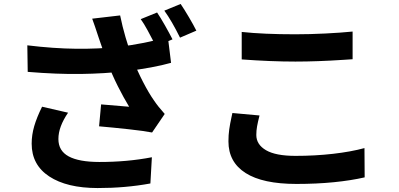

<svg xmlns="http://www.w3.org/2000/svg" viewBox="-20 -894 2040 981"><path d="M861.4 -693 777 -657.2 769 -673.2Q752.8 -704.6 734 -739.3Q715.2 -774 699 -796.2L782.6 -830.2Q800 -804.6 822.8 -764.3Q845.6 -724 861.4 -693ZM983.2 -737.4 899.8 -701.6Q857.4 -787.6 819.6 -839.6L903 -873.8Q921.8 -846 945.6 -805.6Q969.4 -765.2 983.2 -737.4ZM451 -798.6 593.8 -815.2Q605.2 -758.8 621.7 -702.6Q638.2 -646.4 658 -592.8Q680.2 -534.6 710.5 -476Q740.8 -417.4 766.6 -381Q786.8 -350.6 821.6 -311.8L757 -217Q716.6 -225 638.1 -233.6Q559.6 -242.2 486.2 -248.6L496.6 -360.6Q580.2 -354.2 639.8 -348.6Q611.6 -395 582.2 -453.3Q552.8 -511.6 531 -569.8Q516.6 -607 493.2 -675.4L483.4 -704Q463.8 -764.2 451 -798.6ZM581.6 -654.4Q650.4 -662.2 714.3 -675Q778.2 -687.8 837.6 -706L854 -573Q764.2 -547.6 623 -530.2Q515 -517.8 393 -516.1Q271 -514.4 121.6 -526.8L119.6 -662.4Q255.4 -646 370.2 -644.9Q485 -643.8 581.6 -654.4ZM278.4 -183.6Q278.4 -123.4 330.8 -95Q383.2 -66.6 487 -66.4Q629.8 -66.2 756 -90.6L748.4 43.4Q620.2 67 478.4 66.8Q321.4 66.6 231.6 7.5Q141.8 -51.6 141.8 -159.8Q141.8 -204.6 154.9 -249.5Q168 -294.4 195 -348.8L327.8 -318.2Q303.2 -282.2 290.8 -248.8Q278.4 -215.4 278.4 -183.6Z M1488.6 -718.8Q1561.4 -718.8 1642 -722.8Q1722.6 -726.8 1781.6 -732.8V-591.4L1736.6 -588.4Q1601.4 -579.4 1489.4 -579.4Q1364.8 -579.4 1215 -590.4V-730.8Q1326.8 -718.8 1488.6 -718.8ZM1289.6 -204.4Q1289.6 -155.6 1339 -126.6Q1388.4 -97.6 1489.8 -97.6Q1589.8 -97.6 1681.6 -108.1Q1773.4 -118.6 1842.2 -137.4L1843.2 12.2Q1773.8 28.2 1685.5 37Q1597.2 45.8 1494.8 45.8Q1322.4 45.8 1234.8 -10Q1147.2 -65.8 1147.2 -171.6Q1147.2 -204.4 1151.2 -232.6Q1155.2 -260.8 1163.2 -297.2L1167.4 -316.6L1306 -304Q1297.4 -270.4 1293.5 -248.6Q1289.6 -226.8 1289.6 -204.4Z"/></svg>

Font: 寒蝉端黑体 Light
Style: Regular
Weight: 300
Designer: ChillDuanSans {Warren2060}; 
Source Han Sans {Ryoko NISHIZUKA 西塚涼子 (kana, bopomofo & ideographs); Paul D. Hunt (Latin, G
Foundry: ChillType&Adobe
Version: Version 1.300;Glyphs 3.3 (3306)